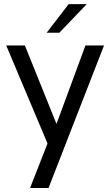

<svg xmlns="http://www.w3.org/2000/svg" viewBox="-20 -710 540 939"><path d="M208 -549.8 315.9 -689.9H404.3L270 -549.8ZM127 209.5 212.4 -8.3 10.3 -487.8H101.6L256.3 -104L397.9 -487.8H488.8L217.3 209.5Z"/></svg>

Font: HK Grotesk Medium Legacy
Style: Regular
Weight: 500
Designer: Alfredo Marco Pradil
Foundry: Hanken Design Co.
Version: Version 2.022;PS 002.022;hotconv 1.0.88;makeotf.lib2.5.64775